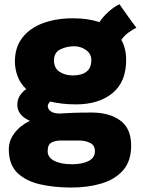

<svg xmlns="http://www.w3.org/2000/svg" viewBox="-20 -612 656 882"><path d="M329.5 -132.5Q295 -132.5 265.2 -136Q235.5 -139.5 211 -145.5Q199.5 -135.5 199.5 -124Q199.5 -111 213.2 -100.8Q227 -90.5 253 -90.5H253.5Q284 -92.5 318 -93.8Q352 -95 402 -95Q481.5 -95 532 -58.8Q582.5 -22.5 582.5 57.5Q582.5 127.5 545.8 169.8Q509 212 446.5 230.8Q384 249.5 307.5 249.5Q228.5 249.5 163.2 234.5Q98 219.5 59.2 181.5Q20.5 143.5 20.5 74Q20.5 34.5 45.8 0.2Q71 -34 117 -57Q85.5 -71.5 72.5 -90Q59.5 -108.5 59.5 -129.5Q59.5 -156 72.2 -174.2Q85 -192.5 100.5 -202.5Q72.5 -229.5 60.5 -262.5Q48.5 -295.5 48.5 -330Q48.5 -395 83 -439.2Q117.5 -483.5 178 -505.8Q238.5 -528 315.5 -528Q385.5 -528 436.5 -510Q452.5 -534.5 478.5 -558Q504.5 -581.5 529 -592.5Q537 -581 551.2 -560.5Q565.5 -540 580.8 -519Q596 -498 606.5 -484.5Q588.5 -476 569.5 -462Q550.5 -448 537.5 -429Q559.5 -389.5 559.5 -336.5Q559.5 -235 496.2 -183.8Q433 -132.5 329.5 -132.5ZM314.5 -265.5Q354.5 -265.5 377 -282.5Q399.5 -299.5 399.5 -336Q399.5 -365 375.2 -382.2Q351 -399.5 321 -399.5Q286.5 -399.5 257.2 -385.2Q228 -371 228 -334.5Q228 -299.5 253.2 -282.5Q278.5 -265.5 314.5 -265.5ZM311.5 142.5Q357 142.5 386.5 127.8Q416 113 416 82.5Q416 55 393.5 44.2Q371 33.5 343.5 33.5H259.5Q233.5 33.5 216.2 43Q199 52.5 199 82.5Q199 111.5 229.8 127Q260.5 142.5 311.5 142.5Z"/></svg>

Font: Grandstander ExtraBold
Style: Regular
Weight: 800
Designer: Tyler Finck
Foundry: Etcetera Type Co
Version: Version 1.200; ttfautohint (v1.8.3)